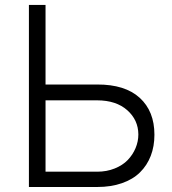

<svg xmlns="http://www.w3.org/2000/svg" viewBox="-20 -747 686 767"><path d="M161.9 -409.4H368.3Q479.4 -409.8 538.2 -356.2Q596.9 -302.6 596.9 -208.8Q596.9 -162.3 582.2 -124.3Q567.5 -86.3 539.2 -58.4Q511 -30.5 467.3 -15.3Q423.7 0 368.3 0H95.5V-727.3H161.9ZM161.9 -346.2V-61.1H368.3Q406.2 -61.1 438 -73.9Q469.8 -86.6 490.1 -107.6Q510.3 -128.6 521.5 -155.2Q532.7 -181.8 532.7 -210.2Q532.3 -267.8 488.3 -306.8Q444.2 -345.9 368.3 -346.2Z"/></svg>

Font: Inter Light BETA
Style: Regular
Weight: 300
Designer: Rasmus Andersson
Foundry: rsms
Version: Version 3.011;git-f93a4a705